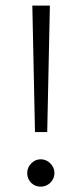

<svg xmlns="http://www.w3.org/2000/svg" viewBox="-20 -680 297 699"><path d="M97.7 -659.7H161.6L151.9 -199.2H107.4ZM79.1 -50.3Q79.1 -70.3 93.8 -85.2Q108.4 -100.1 128.4 -100.1Q148.4 -100.1 163.3 -85.2Q178.2 -70.3 178.2 -50.3Q178.2 -29.8 163.6 -15.1Q148.9 -0.5 128.4 -0.5Q107.4 -0.5 93.3 -14.6Q79.1 -28.8 79.1 -50.3Z"/></svg>

Font: Vazirmatn RD FD ExtraLight
Style: Regular
Weight: 200
Designer: Saber Rastikerdar
Foundry: Saber Rastikerdar
Version: Version 33.003